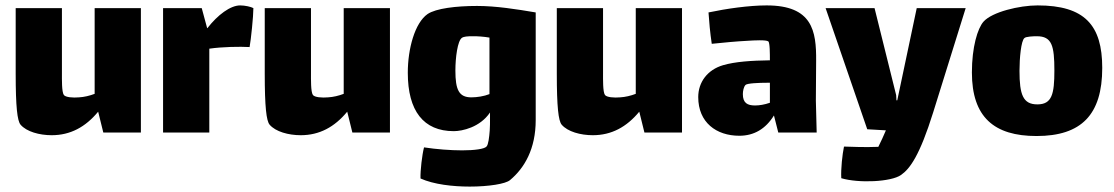

<svg xmlns="http://www.w3.org/2000/svg" viewBox="-20 -490 4120 710"><path d="M330 -460V-143C312 -136 291 -131 272 -130C250 -128 222 -130 216 -139C208 -150 209 -198 209 -220V-460H38V-218C38 -95 44 -43 56 -29C78 -3 126 10 171 10C240 10 296 -20 343 -77L362 0H501V-460Z M868 -470C832 -470 785 -435 747 -386H746L726 -460H583V0H754V-310C803 -317 867 -318 903 -316C908 -343 917 -430 917 -460C908 -465 886 -470 868 -470Z M1251 -460V-143C1233 -136 1212 -131 1193 -130C1171 -128 1143 -130 1137 -139C1129 -150 1130 -198 1130 -220V-460H959V-218C959 -95 965 -43 977 -29C999 -3 1047 10 1092 10C1161 10 1217 -20 1264 -77L1283 0H1422V-460Z M1744 -468C1667 -468 1592 -459 1561 -438C1514 -405 1488 -310 1488 -221C1488 -80 1546 -5 1658 -5C1689 -5 1755 -19 1792 -74V-49C1792 -36 1792 -22 1791 -8C1789 18 1786 45 1779 52C1771 61 1735 66 1689 66C1646 66 1594 62 1548 55C1541 82 1534 140 1535 170C1584 192 1654 200 1717 200C1787 200 1850 190 1866 176C1920 131 1961 60 1961 -46V-444C1890 -456 1814 -468 1744 -468ZM1723 -130C1677 -130 1664 -158 1664 -229C1664 -277 1672 -339 1688 -350C1695 -355 1709 -356 1727 -356C1736 -356 1747 -356 1757 -355C1768 -354 1779 -353 1790 -351V-142C1770 -134 1744 -130 1723 -130Z M2331 -460V-143C2313 -136 2292 -131 2273 -130C2251 -128 2223 -130 2217 -139C2209 -150 2210 -198 2210 -220V-460H2039V-218C2039 -95 2045 -43 2057 -29C2079 -3 2127 10 2172 10C2241 10 2297 -20 2344 -77L2363 0H2502V-460Z M3000 0 2997 -118 2998 -265C2999 -376 2984 -470 2815 -470C2750 -470 2666 -458 2600 -444C2602 -412 2606 -368 2612 -328C2660 -333 2703 -337 2742 -339C2771 -341 2813 -343 2821 -337C2827 -333 2827 -291 2827 -267C2758 -266 2699 -262 2654 -249C2596 -232 2562 -186 2562 -131C2562 -37 2629 12 2714 12C2768 12 2811 -13 2842 -63L2858 0ZM2772 -100C2744 -100 2727 -109 2727 -142C2727 -153 2730 -169 2737 -176C2743 -182 2785 -184 2819 -184H2827V-110C2807 -103 2788 -100 2772 -100Z M3370 -460 3298 -119H3295L3294 -138L3214 -460H3033L3187 -12L3256 -8C3248 11 3238 33 3228 53C3179 55 3131 53 3101 52C3095 81 3089 135 3091 169C3155 188 3275 183 3312 157C3345 134 3381 85 3431 -75L3551 -460Z M3813 13C3979 13 4056 -66 4056 -239C4056 -397 3991 -470 3817 -470C3750 -470 3649 -446 3617 -410C3595 -385 3574 -316 3574 -222C3574 -57 3656 13 3813 13ZM3816 -104C3763 -104 3750 -140 3750 -228C3750 -276 3756 -339 3768 -349C3773 -355 3802 -356 3814 -356C3870 -356 3879 -321 3879 -229C3879 -142 3870 -104 3816 -104Z"/></svg>

Font: FilmFarsi Display
Style: Regular
Weight: 400
Designer: Borna Izadpanah
Foundry: Borna Izadpanah
Version: Version 1.000;PS 001.000;hotconv 1.0.88;makeotf.lib2.5.64775